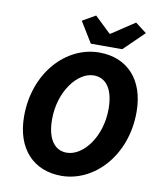

<svg xmlns="http://www.w3.org/2000/svg" viewBox="-93 -926 849 1012"><g transform="rotate(10 331.5 -420.0)"><path d="M304 12C479 12 637 -153 637 -387C637 -562 539 -663 390 -663C214 -663 57 -498 57 -264C57 -90 155 12 304 12ZM311 -113C243 -113 205 -173 205 -273C205 -424 296 -539 382 -539C451 -539 489 -479 489 -378C489 -227 398 -113 311 -113ZM337 -701H505L613 -806L553 -852L429 -770H425L339 -852L269 -812Z"/></g></svg>

Font: Source Sans Pro
Style: Bold Italic
Weight: 700
Italic angle: -11°
Designer: Paul D. Hunt
Foundry: Adobe Systems Incorporated
Version: Version 3.006;hotconv 1.0.111;makeotfexe 2.5.65597